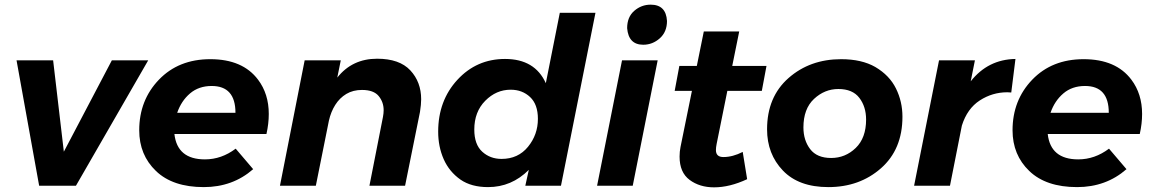

<svg xmlns="http://www.w3.org/2000/svg" viewBox="-20 -797 4948 824"><path d="M306 0H148L51 -538H208L254 -146L460 -538H616Z M854.5 6Q721.5 6 649.5 -63Q577.5 -132 577.5 -238Q577.5 -367 662 -455Q746.5 -543 882.5 -543Q1021.5 -543 1087.5 -455Q1133.5 -394 1133.5 -308Q1133.5 -266 1123.5 -222H728.5Q740.5 -113 859.5 -113Q930.5 -113 991.5 -159L1066.5 -71Q978.5 6 854.5 6ZM990.5 -313Q990.5 -428 888.5 -428Q833 -428 795.5 -396Q758 -364 740.5 -313Z M1718.5 0H1565.5L1623.5 -295Q1626.5 -311 1626.5 -324Q1626.5 -359 1605 -385Q1583.5 -411 1533.5 -411Q1495 -411 1466.2 -393.8Q1437.5 -376.5 1418.8 -346.8Q1400 -317 1391.5 -279L1335.5 0H1181.5L1287.5 -538H1442.5L1427.5 -464Q1491.5 -545 1598.5 -545Q1694.5 -545 1741 -495Q1787.5 -445 1787.5 -371Q1787.5 -349 1782.5 -317Z M2074.5 6Q2003 6 1956.5 -26Q1908 -60 1884.2 -113.8Q1860.5 -167.5 1860.5 -232Q1860.5 -365 1943 -454.5Q2025.5 -544 2147.5 -544Q2275.5 -544 2322.5 -440L2382.5 -742H2535.5L2387.5 0H2234.5L2249.5 -68Q2175.5 6 2074.5 6ZM2132.5 -115Q2203.5 -115 2246 -167Q2288.5 -219 2288.5 -287Q2288.5 -349 2255 -380.5Q2221.5 -412 2171.5 -412Q2109.5 -412 2062.5 -364.5Q2015.5 -317 2015.5 -241Q2015.5 -177 2049.5 -146Q2083.5 -115 2132.5 -115Z M2740.5 -605Q2677.5 -605 2671.5 -676Q2671.5 -724 2702 -750.5Q2732.5 -777 2772.5 -777Q2838.5 -777 2842.5 -707Q2842.5 -660 2811.5 -632.5Q2780.5 -605 2740.5 -605ZM2695.5 0H2542.5L2649.5 -538H2802.5Z M3044.5 7Q2982.5 7 2939.5 -25Q2896.5 -57 2896.5 -125Q2896.5 -146 2900.5 -166L2949.5 -407H2875.5L2895.5 -514H2970.5L3000.5 -662H3152.5L3122.5 -514H3269.5L3249.5 -407H3101.5L3055.5 -179Q3052.5 -164 3052.5 -153Q3052.5 -123 3084.5 -123Q3124.5 -123 3167.5 -145L3186.5 -28Q3111.5 7 3044.5 7Z M3535 6Q3408 6 3340 -65Q3272 -136 3272 -242Q3272 -381 3364 -462Q3456 -543 3590 -543Q3678 -543 3736.5 -509.5Q3797.5 -473.5 3825.2 -417.2Q3853 -361 3853 -296Q3853 -156 3761 -75Q3669 6 3535 6ZM3547 -119Q3608 -119 3652.5 -162Q3697 -205 3697 -284Q3697 -339 3668 -377Q3639 -415 3578 -415Q3519 -415 3473.5 -372.5Q3428 -330 3428 -250Q3428 -195 3457 -157Q3486 -119 3547 -119Z M4057 0H3903L4010 -538H4164L4146 -448Q4220 -542 4338 -544L4320 -400L4303 -401Q4239 -401 4185 -366Q4131 -331 4108 -258Z M4602.5 6Q4469.5 6 4397.5 -63Q4325.5 -132 4325.5 -238Q4325.5 -367 4410 -455Q4494.5 -543 4630.5 -543Q4769.5 -543 4835.5 -455Q4881.5 -394 4881.5 -308Q4881.5 -266 4871.5 -222H4476.5Q4488.5 -113 4607.5 -113Q4678.5 -113 4739.5 -159L4814.5 -71Q4726.5 6 4602.5 6ZM4738.5 -313Q4738.5 -428 4636.5 -428Q4581 -428 4543.5 -396Q4506 -364 4488.5 -313Z"/></svg>

Font: Argentum Sans SemiBold
Style: Italic
Weight: 600
Italic angle: -11°
Designer: Julieta Ulanovsky (font), Cristiano Sobral (main changes and remaster)
Foundry: Julieta Ulanovsky (font), Cristiano Sobral (main changes and remaster)
Version: Version 2.007;June 15, 2022;FontCreator 14.0.0.2814 64-bit; 